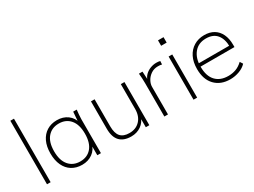

<svg xmlns="http://www.w3.org/2000/svg" viewBox="-49 -1328 2554 1927"><g transform="rotate(-30 1228.5 -364.0)"><path d="M88 0V-736H130V0Z M494 8Q426 8 376 -23Q326 -54 299 -112Q272 -170 272 -250Q272 -331 299.5 -388.5Q327 -446 377 -477Q427 -508 494 -508Q565 -508 615.5 -471Q666 -434 682 -369H670L680 -500H721Q718 -472 715.5 -445Q713 -418 713 -392V0H671V-131H682Q666 -66 615 -29Q564 8 494 8ZM494 -31Q576 -31 624 -87.5Q672 -144 672 -250Q672 -356 624 -412.5Q576 -469 494 -469Q412 -469 363.5 -412.5Q315 -356 315 -250Q315 -144 363.5 -87.5Q412 -31 494 -31Z M1063 8Q976 8 931 -39Q886 -86 886 -183V-500H928V-187Q928 -106 961 -68.5Q994 -31 1063 -31Q1140 -31 1186 -80.5Q1232 -130 1232 -212V-500H1274V0H1233V-122H1245Q1225 -60 1176.5 -26Q1128 8 1063 8Z M1448 0V-386Q1448 -414 1446.5 -443Q1445 -472 1442 -500H1483L1489 -391L1480 -390Q1490 -430 1516.5 -456Q1543 -482 1577.5 -495Q1612 -508 1646 -508Q1658 -508 1669.5 -507Q1681 -506 1691 -503L1689 -464Q1679 -467 1667.5 -468Q1656 -469 1643 -469Q1597 -469 1562.5 -445.5Q1528 -422 1509 -387.5Q1490 -353 1490 -320V0Z M1786 0V-500H1828V0ZM1775 -631V-694H1839V-631Z M2210 8Q2100 8 2035 -59.5Q1970 -127 1970 -248Q1970 -328 1999 -386Q2028 -444 2080.5 -476Q2133 -508 2201 -508Q2266 -508 2311.5 -480.5Q2357 -453 2381.5 -401.5Q2406 -350 2406 -279V-252H1997V-290H2384L2367 -277Q2367 -367 2325 -418.5Q2283 -470 2200 -470Q2112 -470 2062.5 -410Q2013 -350 2013 -253V-248Q2013 -142 2065 -86.5Q2117 -31 2210 -31Q2257 -31 2298 -46Q2339 -61 2377 -97L2398 -64Q2367 -30 2316 -11Q2265 8 2210 8Z"/></g></svg>

Font: Mulish ExtraLight ExtraLight
Style: Regular
Weight: 250
Version: Version 3.603